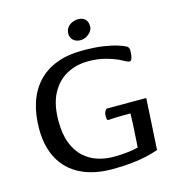

<svg xmlns="http://www.w3.org/2000/svg" viewBox="-120 -926 963 1043"><g transform="rotate(-15 361.5 -404.5)"><path d="M384.7 13Q279.8 13 206 -24Q132.2 -61 93.8 -131.2Q55.4 -201.5 55.4 -300.6Q55.4 -380.5 76 -444.8Q96.5 -509.1 138.6 -555.7Q180.6 -602.3 244.3 -627.1Q308 -652 393.9 -652Q460.9 -652 509.2 -644.6Q557.5 -637.2 587.9 -627.4Q618.3 -617.6 630 -610.6Q637.4 -607 641 -600.5Q644.6 -594.1 644.6 -583.1Q644.6 -573.7 642.9 -560.6Q641.3 -547.6 637.2 -537.9Q633.2 -528.2 625.2 -528.2Q619.8 -528.2 611.2 -532Q602.6 -535.8 586.9 -544.3Q561.9 -558.5 513.5 -573Q465 -587.5 407.4 -587.5Q339.5 -587.5 285.1 -557.6Q230.8 -527.7 199.4 -467.6Q168 -407.5 168 -315.3Q168 -241.2 188 -190.1Q208 -139.1 241.8 -108.4Q275.7 -77.7 318.3 -63.9Q360.9 -50.2 405.8 -50.2Q454.1 -50.2 491.1 -55Q528.1 -59.8 546.4 -65.4Q547.1 -73.6 548.4 -94Q549.7 -114.3 551.4 -141.5Q553.1 -168.6 554.5 -198.2Q555.8 -227.7 556.5 -254.4Q510.1 -254.4 483.7 -253.7Q457.4 -253 445.9 -251.8Q434.4 -250.6 431.1 -250.6Q426.4 -250.6 424.4 -257Q422.4 -263.4 422.4 -271.7Q422.4 -290 428.5 -301.6Q434.5 -313.1 441.8 -313.1H660.8Q659.2 -274.8 656.2 -227.9Q653.2 -180.9 650.5 -129.3Q647.8 -77.7 644.5 -24.9Q616.9 -14.8 577.9 -5.8Q538.9 3.1 490.2 8.1Q441.5 13 384.7 13ZM398.5 -708.7Q381.4 -708.7 369 -715.2Q356.6 -721.6 349.4 -733Q342.3 -744.4 342.3 -758Q342.3 -779.3 352.7 -793.3Q363 -807.4 379.7 -814.9Q396.4 -822.4 413.8 -822.4Q427.7 -822.4 439.9 -817.1Q452.1 -811.8 459.6 -799.8Q467.2 -787.8 467.2 -767.1Q467.2 -752.5 456.8 -738.8Q446.3 -725.2 430.4 -717Q414.4 -708.7 398.5 -708.7Z"/></g></svg>

Font: Briem Hand Thin
Style: Regular
Weight: 100
Designer: Gunnlaugur SE Briem, Eben Sorkin
Foundry: Sorkin Type Co.
Version: Version 1.003